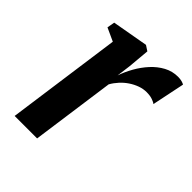

<svg xmlns="http://www.w3.org/2000/svg" viewBox="-162 -643 737 737"><g transform="rotate(45 206.0 -275.0)"><path d="M40 0 105 -468 51.5 -492.5 57 -523.5 203.5 -549.5 225 -535.5 217 -446.5 209.5 -389.5Q219 -417.5 235 -446Q251 -474.5 272.5 -498Q294 -521.5 320.5 -535.8Q347 -550 377 -550Q389.5 -550 398.5 -547.5Q407.5 -545 412 -542L384.5 -409Q380.5 -413 366.8 -418Q353 -423 334 -423Q315.5 -423 297.5 -416.5Q279.5 -410 263 -399Q246.5 -388 232.8 -373Q219 -358 209.5 -341L162 0Z"/></g></svg>

Font: Merriweather 60pt SemiBold
Style: Italic
Weight: 600
Italic angle: -7.8°
Version: Version 2.101